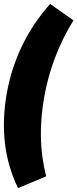

<svg xmlns="http://www.w3.org/2000/svg" viewBox="-22 -770 395 980"><path d="M70 190 214 130C180 1 179 -133 203 -271C227 -409 277 -544 353 -666L234 -750C114 -616 41 -457 12 -290C-17 -123 -3 41 70 190Z"/></svg>

Font: Fixel Text 20240404 Black
Style: Italic
Weight: 900
Width: 4
Italic angle: -10°
Designer: AlfaBravo + MacPaw
Foundry: Kyrylo Tkachov, Marchela Mozhyna, Serhii Makarenko, Maria Weinstein, Zakhar Kryvoshyya
Version: Version 1.211;Glyphs 3.2 (3225)